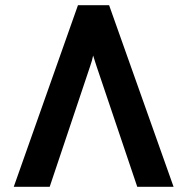

<svg xmlns="http://www.w3.org/2000/svg" viewBox="-20 -720 722 740"><path d="M33 0 280.5 -700H400.5L649 0H509L352.5 -463.5Q349 -474 345.5 -485.2Q342 -496.5 339 -506Q337.5 -497.5 334.2 -486.2Q331 -475 327 -463.5L171.5 0Z"/></svg>

Font: Overpass
Style: Bold
Weight: 700
Designer: Delve Withrington, Dave Bailey, Thomas Jockin
Foundry: Delve Fonts LLC
Version: Version 4.000; ttfautohint (v1.8.3)